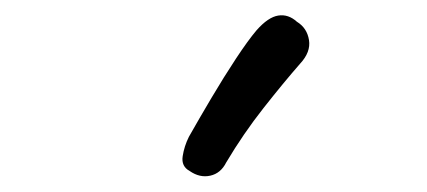

<svg xmlns="http://www.w3.org/2000/svg" viewBox="-20 -857 549 247"><path d="M271 -648Q264 -634 250.5 -631Q237 -628 224 -637Q213 -643 215 -656Q217 -669 223 -681Q236 -704 252 -731Q268 -758 283.5 -781.5Q299 -805 310 -818Q325 -835 338 -837Q351 -839 362 -829Q375 -821 377.5 -805.5Q380 -790 366 -775Q345 -751 319 -718Q293 -685 271 -648Z"/></svg>

Font: Playpen Sans Light
Style: Regular
Weight: 300
Designer: Laura Meseguer, Veronika Burian, José Scaglione
Foundry: TypeTogether
Version: Version 1.001